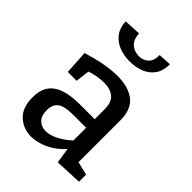

<svg xmlns="http://www.w3.org/2000/svg" viewBox="-224 -891 1014 1014"><g transform="rotate(45 282.5 -384.5)"><path d="M388 6 375 -80Q334 -35 285.5 -12.5Q237 10 192 10Q134 10 92.5 -28Q51 -66 51 -142Q51 -200 76 -232.5Q101 -265 146 -279Q191 -293 252 -293H365V-368Q365 -420 338 -442.5Q311 -465 263 -465Q219 -465 164 -448L154 -369H88L80 -502Q141 -521 192.5 -530.5Q244 -540 288 -540Q372 -540 418.5 -503Q465 -466 465 -386V-72L540 -54V-1ZM152 -149Q152 -106 173 -85.5Q194 -65 226 -65Q257 -65 293.5 -83.5Q330 -102 365 -134V-229H268Q202 -229 177 -209Q152 -189 152 -149ZM279 -639Q237 -639 200.5 -653Q164 -667 141 -696.5Q118 -726 115 -774L210 -779Q213 -734 237 -713.5Q261 -693 294 -693Q326 -693 347.5 -713Q369 -733 368 -775L441 -779Q441 -730 419 -699Q397 -668 360 -653.5Q323 -639 279 -639Z"/></g></svg>

Font: Bitter Medium
Style: Regular
Weight: 500
Designer: Sol Matas, and Bitter project Authors
Foundry: Sol Matas
Version: Version 2.001